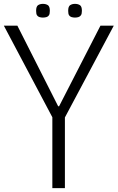

<svg xmlns="http://www.w3.org/2000/svg" viewBox="-27 -974 609 994"><path d="M244 0V-367L-7 -841H63L274 -424H279L493 -841H562L309 -366V0ZM361 -883Q352 -883 343.5 -885.5Q335 -888 330.5 -895Q326 -902 326 -918Q326 -941 336.5 -947.5Q347 -954 361 -954Q376 -954 386.5 -947.5Q397 -941 397 -918Q397 -902 392 -895Q387 -888 379 -885.5Q371 -883 361 -883ZM195 -883Q186 -883 177.5 -885.5Q169 -888 164.5 -895Q160 -902 160 -918Q160 -941 170.5 -947.5Q181 -954 195 -954Q210 -954 220.5 -947.5Q231 -941 231 -918Q231 -902 226.5 -895Q222 -888 213.5 -885.5Q205 -883 195 -883Z"/></svg>

Font: Matangi
Style: Regular
Weight: 400
Designer: Prashant Pant
Foundry: The Graphic Ant
Version: Version 3.002